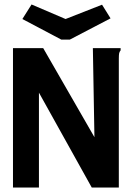

<svg xmlns="http://www.w3.org/2000/svg" viewBox="-20 -838 590 858"><path d="M38 -623H173L402 -225L395 -623H519V-613Q514 -607 512.5 -600Q511 -593 511 -576V0H390L154 -424V0H38ZM436 -817 474 -756 292 -661H254L80 -753L121 -818L273 -753Z"/></svg>

Font: Inconsolata SemiExpanded ExtraBold
Style: Regular
Weight: 800
Width: 6
Monospace: yes
Designer: Raph Levien, Cyreal, Brenton Simpson
Foundry: Raph Levien, Cyreal, Google
Version: Version 3.001; ttfautohint (v1.8.2.53-6de2)